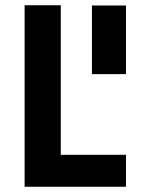

<svg xmlns="http://www.w3.org/2000/svg" viewBox="-20 -713 538 733"><path d="M461 -122H212V-693H74V0H461ZM331 -692V-430H461V-692Z"/></svg>

Font: RazerF5
Style: Bold
Weight: 700
Foundry: Razer Inc.
Version: Version 2